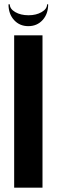

<svg xmlns="http://www.w3.org/2000/svg" viewBox="-20 -861 260 881"><path d="M45 -699V0H175V-699ZM196 -841H201Q201 -797 175.5 -769Q150 -741 110 -741Q70 -741 44.5 -769Q19 -797 19 -841H25Q25 -820 50 -805.5Q75 -791 111 -791Q146 -791 171 -805.5Q196 -820 196 -841Z"/></svg>

Font: Moniqa Black
Style: Regular
Weight: 900
Designer: Rajesh Rajput
Foundry: Rajesh Rajput
Version: Version 1.000